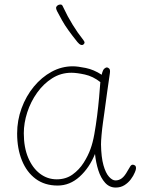

<svg xmlns="http://www.w3.org/2000/svg" viewBox="-20 -834 636 863"><path d="M57 -234Q57 -293 77 -347.5Q97 -402 132 -444.5Q167 -487 212 -511.5Q257 -536 307 -536Q329 -536 365.5 -528.5Q402 -521 437 -498Q442 -520 449 -525.5Q456 -531 460 -531Q465 -531 470.5 -526Q476 -521 474 -506Q469 -473 462 -422.5Q455 -372 449 -327Q447 -313 443 -284.5Q439 -256 436.5 -228Q434 -200 434 -185Q435 -127 445 -91.5Q455 -56 470 -39.5Q485 -23 499 -23Q515 -23 528 -33Q541 -43 554 -67Q560 -78 566 -87Q572 -96 581 -93Q588 -91 590 -86Q592 -81 591 -74.5Q590 -68 586 -59Q580 -44 568 -28Q556 -12 539 -1.5Q522 9 500 9Q472 9 452.5 -12.5Q433 -34 422 -68.5Q411 -103 407 -142Q382 -80 338 -40Q294 0 239 0Q181 0 140.5 -30Q100 -60 78.5 -113Q57 -166 57 -234ZM87 -235Q87 -172 106.5 -125.5Q126 -79 159.5 -53.5Q193 -28 235 -28Q276 -28 306 -49.5Q336 -71 356 -102.5Q376 -134 387 -165Q397 -192 404 -231Q411 -270 416.5 -313.5Q422 -357 425.5 -397Q429 -437 431 -465Q398 -491 361.5 -499Q325 -507 301 -507Q254 -507 215 -482.5Q176 -458 147 -417.5Q118 -377 102.5 -329Q87 -281 87 -235ZM356 -635Q351 -630 343.5 -632.5Q336 -635 328 -645Q304 -675 287.5 -698Q271 -721 259.5 -741.5Q248 -762 237 -783Q230 -797 233 -803Q236 -809 243 -812Q251 -815 256 -813Q261 -811 266 -798Q283 -761 306.5 -723Q330 -685 348 -663Q356 -653 359 -647Q362 -641 356 -635Z"/></svg>

Font: Playpen Sans Thin
Style: Regular
Weight: 250
Designer: Laura Meseguer, Veronika Burian, José Scaglione
Foundry: TypeTogether
Version: Version 1.001